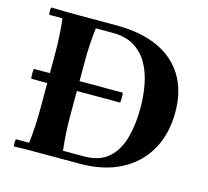

<svg xmlns="http://www.w3.org/2000/svg" viewBox="-102 -820 1016 939"><g transform="rotate(15 406.0 -350.0)"><path d="M491 -340H41Q37 -365 41 -390H491Q495 -365 491 -340ZM197 -700H378Q501 -700 587 -660.5Q673 -621 718.5 -546Q764 -471 764 -364Q764 -253 717.5 -171.5Q671 -90 584.5 -45Q498 0 378 0H197Q163 0 121.5 0Q80 0 45 2Q41 -17 45 -35H112Q117 -76 119.5 -120.5Q122 -165 122 -210V-490Q122 -535 119.5 -579.5Q117 -624 112 -665H45Q41 -684 45 -702Q80 -701 121.5 -700.5Q163 -700 197 -700ZM282 -40H388Q466 -40 511 -79.5Q556 -119 575 -187Q594 -255 594 -339Q594 -403 582.5 -461Q571 -519 545 -563.5Q519 -608 475.5 -634Q432 -660 368 -660H282Q277 -615 274.5 -575Q272 -535 272 -490V-210Q272 -165 274.5 -125Q277 -85 282 -40Z"/></g></svg>

Font: Poltawski Nowy
Style: Bold
Weight: 700
Designer: Adam Pótawski, Mateusz Machalski, Borys Kosmynka, Ania Wieluska
Foundry: Capitalics.wtf
Version: Version 1.001;gftools[0.9.25]